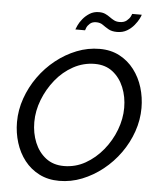

<svg xmlns="http://www.w3.org/2000/svg" viewBox="-60 -967 842 1024"><g transform="rotate(5 360.5 -455.5)"><path d="M295 5Q235 5 188 -19Q141 -43 109 -84Q77 -125 60.5 -178Q44 -231 44 -288Q44 -353 66 -415.5Q88 -478 126.5 -532Q165 -586 216.5 -627Q268 -668 327.5 -691.5Q387 -715 450 -715Q510 -715 556.5 -690.5Q603 -666 635 -624Q667 -582 683 -529.5Q699 -477 699 -420Q699 -356 677.5 -294Q656 -232 617.5 -178Q579 -124 527.5 -83Q476 -42 417 -18.5Q358 5 295 5ZM313 -76Q375 -76 428 -106Q481 -136 521.5 -185.5Q562 -235 584.5 -294.5Q607 -354 607 -413Q607 -472 586.5 -522Q566 -572 527 -602.5Q488 -633 431 -633Q370 -633 316 -603.5Q262 -574 222 -524.5Q182 -475 159 -415.5Q136 -356 136 -296Q136 -237 156.5 -187Q177 -137 216.5 -106.5Q256 -76 313 -76ZM533 -813Q505 -813 487 -823.5Q469 -834 454.5 -844.5Q440 -855 419 -855Q398 -855 385.5 -844Q373 -833 368 -821Q363 -809 363 -807H311Q313 -813 320.5 -829.5Q328 -846 343 -864.5Q358 -883 379.5 -896.5Q401 -910 429 -910Q449 -910 463 -903.5Q477 -897 488.5 -888.5Q500 -880 512.5 -873.5Q525 -867 542 -867Q566 -867 580 -878.5Q594 -890 600 -902Q606 -914 606 -916H657Q656 -910 648 -894Q640 -878 624.5 -859Q609 -840 586.5 -826.5Q564 -813 533 -813Z"/></g></svg>

Font: Raleway Thin Medium
Style: Italic
Weight: 500
Italic angle: -12°
Version: Version 4.026